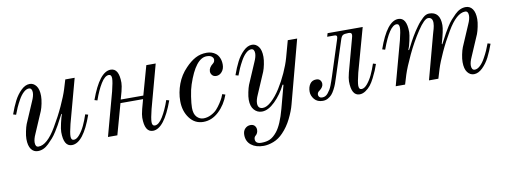

<svg xmlns="http://www.w3.org/2000/svg" viewBox="-58 -769 3519 1330"><g transform="rotate(-10 1701.0 -104.0)"><path d="M36 -268Q54 -319 74.5 -359Q95 -399 124.5 -427.5Q154 -456 185 -456Q212 -456 230.5 -432Q249 -408 249 -360Q249 -338 243 -308Q237 -278 229 -258L165 -109Q149 -74 149 -50Q149 -18 171 -18Q232 -18 298 -131Q338 -198 369 -265.5Q400 -333 414 -378L434 -444H500L416 -134Q401 -74 401 -49Q401 -22 420 -22Q440 -22 461 -47Q482 -72 498 -106Q514 -140 528 -182L548 -176Q482 12 401 12Q343 12 343 -90Q343 -110 352.5 -151.5Q362 -193 369 -211L366 -214Q362 -208 349 -182.5Q336 -157 327 -141Q318 -125 302 -99.5Q286 -74 271 -57Q256 -40 238 -22.5Q220 -5 201 3.5Q182 12 162 12Q132 12 114.5 -12.5Q97 -37 97 -84Q97 -106 103.5 -137Q110 -168 117 -186L181 -335Q197 -370 197 -394Q197 -408 191.5 -417Q186 -426 174 -426Q156 -426 137 -408.5Q118 -391 102 -362.5Q86 -334 75.5 -310.5Q65 -287 56 -262Z M608 -268Q676 -456 755 -456Q813 -456 813 -354Q813 -334 803 -294L788 -240H947L1004 -444H1070L987 -138Q971 -74 971 -49Q971 -22 990 -22Q1018 -22 1046.5 -68.5Q1075 -115 1098 -182L1118 -176Q1050 12 971 12Q913 12 913 -90Q913 -110 923 -150L941 -216H782L722 0H656L739 -306Q755 -370 755 -395Q755 -422 736 -422Q708 -422 679.5 -375.5Q651 -329 628 -262Z M1192 -158Q1192 -218 1214 -277Q1236 -336 1280 -381Q1315 -418 1350.5 -437Q1386 -456 1430 -456Q1448 -456 1464 -451Q1480 -446 1494 -435Q1508 -424 1517 -403.5Q1526 -383 1526 -356Q1526 -326 1509 -306Q1492 -286 1469 -286Q1450 -286 1440 -298Q1430 -310 1430 -324Q1430 -352 1462 -376Q1473 -385 1473 -402Q1473 -412 1462 -422Q1451 -432 1426 -432Q1348 -432 1290 -258Q1279 -226 1271.5 -176Q1264 -126 1264 -98Q1264 -54 1284 -33Q1304 -12 1331 -12Q1358 -12 1384 -25Q1410 -38 1426 -55.5Q1442 -73 1456.5 -95.5Q1471 -118 1477 -131Q1483 -144 1487 -155L1508 -148Q1484 -80 1435 -34Q1386 12 1326 12Q1266 12 1229 -37.5Q1192 -87 1192 -158Z M1588 150Q1588 122 1604 106Q1620 90 1642 90Q1662 90 1672 102Q1682 114 1682 130Q1682 155 1663 170Q1654 178 1654 192Q1654 224 1697 224Q1732 224 1757 212.5Q1782 201 1807 170Q1844 124 1873 16L1916 -145L1910 -147Q1878 -82 1830 -35Q1782 12 1738 12Q1705 12 1683 -13Q1661 -38 1661 -84Q1661 -106 1667.5 -137Q1674 -168 1681 -186L1745 -335Q1761 -370 1761 -394Q1761 -408 1755.5 -417Q1750 -426 1738 -426Q1720 -426 1701 -408.5Q1682 -391 1666 -362.5Q1650 -334 1639.5 -310.5Q1629 -287 1620 -262L1600 -268Q1618 -319 1638.5 -359Q1659 -399 1688.5 -427.5Q1718 -456 1749 -456Q1776 -456 1794.5 -432Q1813 -408 1813 -360Q1813 -338 1807 -308Q1801 -278 1793 -258L1729 -109Q1713 -74 1713 -50Q1713 -12 1748 -12Q1776 -12 1810 -43.5Q1844 -75 1874 -122.5Q1904 -170 1928.5 -224Q1953 -278 1966 -324L1999 -444H2065L1947 0Q1936 43 1910 95.5Q1884 148 1847 186Q1816 219 1778.5 233.5Q1741 248 1708 248Q1654 248 1621 222Q1588 196 1588 150Z M2086 -66Q2086 -98 2101 -120Q2116 -142 2145 -142Q2164 -142 2173 -131Q2182 -120 2182 -105Q2182 -82 2155 -62Q2139 -52 2139 -36Q2139 -26 2145 -20Q2151 -14 2156.5 -13Q2162 -12 2167 -12Q2178 -12 2188 -17Q2198 -22 2207 -33.5Q2216 -45 2222.5 -55.5Q2229 -66 2236 -84Q2243 -102 2246.5 -113Q2250 -124 2257 -144L2336 -389Q2340 -400 2340 -408Q2340 -420 2323 -420H2272L2279 -444H2526L2441 -138Q2425 -74 2425 -49Q2425 -22 2444 -22Q2464 -22 2485 -47Q2506 -72 2522 -106Q2538 -140 2552 -182L2572 -176Q2563 -150 2555 -131Q2547 -112 2532.5 -83Q2518 -54 2503 -35Q2488 -16 2467 -2Q2446 12 2425 12Q2367 12 2367 -90Q2367 -110 2377 -150L2440 -382Q2444 -396 2444 -403Q2444 -412 2439 -416Q2434 -420 2421 -420Q2392 -420 2381.5 -413Q2371 -406 2364 -383L2282 -130Q2274 -105 2268 -88.5Q2262 -72 2251 -51Q2240 -30 2229 -18Q2218 -6 2202 3Q2186 12 2166 12Q2127 12 2106.5 -13Q2086 -38 2086 -66Z M2632 -268Q2698 -456 2778 -456Q2837 -456 2837 -353Q2837 -336 2828 -294Q2819 -252 2810 -233L2814 -230Q2818 -236 2827.5 -255Q2837 -274 2843.5 -286Q2850 -298 2861.5 -318Q2873 -338 2882.5 -352Q2892 -366 2904 -383Q2916 -400 2927 -412Q2938 -424 2949.5 -435Q2961 -446 2972.5 -451Q2984 -456 2995 -456Q3072 -456 3072 -361Q3072 -325 3045 -233L3048 -230Q3052 -236 3065 -261.5Q3078 -287 3087 -303Q3096 -319 3112 -344.5Q3128 -370 3143 -387Q3158 -404 3176 -421.5Q3194 -439 3213 -447.5Q3232 -456 3252 -456Q3282 -456 3299.5 -431.5Q3317 -407 3317 -360Q3317 -338 3310.5 -307Q3304 -276 3297 -258L3233 -109Q3217 -74 3217 -50Q3217 -36 3222.5 -27Q3228 -18 3240 -18Q3258 -18 3277 -35.5Q3296 -53 3312 -81.5Q3328 -110 3338.5 -133.5Q3349 -157 3358 -182L3378 -176Q3360 -125 3339.5 -85Q3319 -45 3289.5 -16.5Q3260 12 3229 12Q3202 12 3183.5 -12Q3165 -36 3165 -84Q3165 -106 3171 -136Q3177 -166 3185 -186L3249 -335Q3265 -370 3265 -394Q3265 -426 3243 -426Q3182 -426 3116 -313Q3076 -246 3045 -178.5Q3014 -111 3000 -66L2980 0H2914L2997 -309Q2998 -313 3001.5 -325Q3005 -337 3007.5 -345.5Q3010 -354 3012 -366Q3014 -378 3014 -387Q3014 -426 2982 -426Q2956 -426 2908 -354Q2860 -282 2821 -199Q2782 -116 2766 -66L2746 0H2680L2764 -309Q2779 -369 2779 -394Q2779 -422 2760 -422Q2710 -422 2652 -262Z"/></g></svg>

Font: Old Standard TT
Style: Italic
Weight: 400
Italic angle: -15.2°
Designer: Alexey Kryukov <alexios@thessalonica.org.ru>
Version: Version 2.2